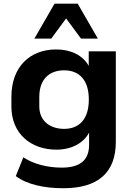

<svg xmlns="http://www.w3.org/2000/svg" viewBox="-20 -814 708 1028"><path d="M319.3 193.8C503.9 193.8 600.1 111.3 600.1 -54.7V-539.1H455.1V-460.9C424.8 -517.1 359.9 -549.3 281.2 -549.3C139.2 -549.3 41 -455.1 41 -295.4V-244.1C41 -97.2 146.5 -12.7 282.2 -12.7C360.8 -12.7 426.8 -46.4 457 -104V-38.6C457 43.9 408.2 83.5 311 83.5C236.3 83.5 160.6 65.4 105 28.3L64.5 128.9C125 173.8 215.8 193.8 319.3 193.8ZM254.4 -607.4 334 -715.3 413.6 -607.4H503.9L396 -794.4H272L164.1 -607.4ZM323.2 -124C251 -124 190.4 -164.1 190.4 -244.1V-295.4C190.4 -389.6 244.1 -437.5 323.2 -437.5C404.8 -437.5 455.6 -385.3 455.6 -280.8C455.6 -176.8 404.8 -124 323.2 -124Z"/></svg>

Font: Winston
Style: Bold
Weight: 700
Designer: Vernon Adams, Kim Jin-seong, David Berlow, Cristiano Sobral
Foundry: The Winston Project Authors
Version: Version 3.004